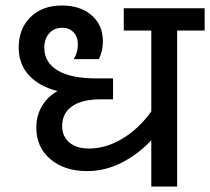

<svg xmlns="http://www.w3.org/2000/svg" viewBox="-20 -678 764 698"><path d="M391 -393V-317H346Q279 -317 242.5 -292Q206 -267 206 -220Q206 -182 232 -160Q258 -138 304 -138Q365 -138 425 -174Q485 -210 530 -273V-567H430V-648H724V-567H624V0H530V-168Q481 -116 421 -86Q361 -56 297 -56Q214 -56 163 -99.5Q112 -143 112 -214Q112 -257 132 -291.5Q152 -326 189 -347Q122 -364 85 -404.5Q48 -445 48 -505Q48 -574 91 -616Q134 -658 205 -658Q272 -658 313 -622.5Q354 -587 354 -529Q354 -508 349.5 -490.5Q345 -473 339 -463H248Q263 -486 263 -517Q263 -544 247.5 -560.5Q232 -577 206 -577Q177 -577 159 -557Q141 -537 141 -505Q141 -451 189.5 -422Q238 -393 329 -393Z"/></svg>

Font: Madhuban
Style: Regular
Weight: 400
Designer: jaikishan Patel
Foundry: MagicType
Version: Version 1.000